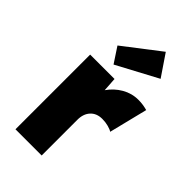

<svg xmlns="http://www.w3.org/2000/svg" viewBox="-246 -891 969 969"><g transform="rotate(45 239.0 -406.5)"><path d="M70 0V-533H244L249 -458Q276 -497 316.5 -520.5Q357 -544 404 -544Q422 -544 438 -541.5Q454 -539 468 -535L417 -329Q407 -336 386.5 -341.5Q366 -347 343 -347Q303 -347 280 -322Q257 -297 257 -255V0ZM189 -581 135 -663 330 -813 408 -698Z"/></g></svg>

Font: Lexend ExtraBold
Style: Regular
Weight: 800
Designer: Bonnie Shaver-Troup, Thomas Jockin
Foundry: Lexend
Version: Version 1.007; ttfautohint (v1.8.3)